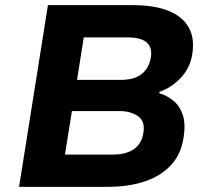

<svg xmlns="http://www.w3.org/2000/svg" viewBox="-20 -725 810 745"><path d="M54 0 166 -705H496Q578 -705 632.5 -683.5Q687 -662 711.5 -620Q736 -578 726 -514Q717 -459 679.5 -421Q642 -383 599 -369L598 -363Q627 -355 652 -335Q677 -315 689 -279.5Q701 -244 692 -190Q683 -128 644.5 -85.5Q606 -43 543 -21.5Q480 0 397 0ZM232 -125H417Q438 -125 455.5 -128.5Q473 -132 487 -139Q501 -146 511 -156Q521 -166 527.5 -179.5Q534 -193 536 -208Q540 -230 535.5 -246Q531 -262 518.5 -272Q506 -282 487 -288Q468 -294 444 -294H259ZM279 -415H447Q501 -415 529.5 -437.5Q558 -460 565 -501Q572 -539 550 -559.5Q528 -580 472 -580H305Z"/></svg>

Font: Nunito Sans 6pt ExtraBold
Style: Italic
Weight: 800
Italic angle: -9°
Version: Version 3.101;gftools[0.9.27]